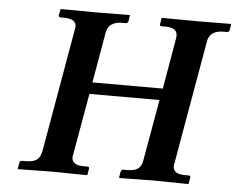

<svg xmlns="http://www.w3.org/2000/svg" viewBox="-48 -703 939 761"><g transform="rotate(5 421.0 -322.5)"><path d="M628.9 -568.8Q629.9 -572.8 629.9 -582Q629.9 -612.8 582 -612.8H567.9Q559.1 -612.8 561 -621.1L564.9 -645L566.9 -646Q665 -645 704.1 -645Q704.1 -645 839.8 -646L841.8 -645L837.9 -621.1Q835.9 -613.3 829.1 -612.8H814Q759.8 -612.8 752 -568.8L666 -77.1Q664.1 -69.3 664.1 -64.9Q664.1 -32.7 711.9 -33.2H727.1Q733.9 -33.2 732.9 -23.9L729 -1L727.1 1Q625 -1 589.8 -1Q589.8 -1 454.1 1L452.1 -1L456.1 -23.9Q458 -32.7 465.8 -33.2H480Q509.8 -33.2 523.9 -43.2Q538.1 -53.2 542 -77.1L585 -320.8H306.2L263.2 -77.1Q261.2 -69.3 261.2 -64.9Q261.2 -32.7 310.1 -33.2H324.2Q331.5 -33.2 330.1 -23.9L326.2 -1L324.2 1Q223.1 -1 187 -1L50.8 1L48.8 -1L53.2 -23.9Q54.2 -32.7 63 -33.2H77.1Q106.9 -33.2 120.8 -43.2Q134.8 -53.2 140.1 -77.1L226.1 -568.8Q228 -576.7 228 -582Q228 -612.8 179.2 -612.8H165Q158.2 -612.8 158.2 -621.1L163.1 -645L165 -646Q262.2 -645 300.8 -645L438 -646L439 -645L435.1 -621.1Q433.1 -613.3 425.8 -612.8H412.1Q356.9 -612.8 349.1 -568.8L314 -367.2H594.2Z"/></g></svg>

Font: Linux Libertine
Style: Semibold Italic
Weight: 600
Italic angle: -11.5°
Designer: Philipp H. Poll
Foundry: Philipp H. Poll
Version: Version 5.1.2 ; ttfautohint (v0.9)